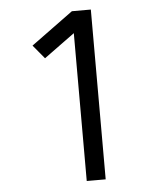

<svg xmlns="http://www.w3.org/2000/svg" viewBox="-53 -781 705 828"><g transform="rotate(-5 300.0 -367.5)"><path d="M289 0V-640L156 -543L107 -602L289 -735H371V0Z"/></g></svg>

Font: Zed Sans Extended
Style: Regular
Weight: 400
Width: 7
Designer: Belleve Invis
Foundry: Belleve Invis
Version: Version 1.0.0; ttfautohint (v1.8.4)